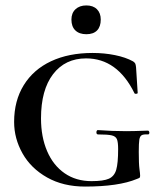

<svg xmlns="http://www.w3.org/2000/svg" viewBox="-20 -675 593 707"><path d="M32 -226Q32 -304 67.5 -361.5Q103 -419 168 -449.5Q233 -480 321 -480Q364 -480 403.5 -472Q443 -464 470 -449Q476 -445 478 -441Q480 -437 481 -427L487 -333Q487 -330 481.5 -329.5Q476 -329 475 -332Q412 -460 297 -460Q220 -460 175.5 -402Q131 -344 131 -239Q131 -171 153.5 -118.5Q176 -66 218 -37Q260 -8 317 -8Q361 -8 381 -17Q401 -26 408 -50Q415 -74 415 -126Q415 -152 410.5 -162.5Q406 -173 391.5 -176.5Q377 -180 341 -180Q335 -180 335 -188Q335 -191 336.5 -193.5Q338 -196 340 -196Q392 -192 445 -192Q469 -192 525 -194Q527 -194 528.5 -191.5Q530 -189 530 -187Q530 -180 525 -180Q508 -181 501.5 -177Q495 -173 493 -160.5Q491 -148 491 -116Q491 -71 493.5 -53Q496 -35 496 -28Q496 -22 494 -20.5Q492 -19 484 -16Q417 12 293 12Q213 12 153.5 -21.5Q94 -55 63 -110Q32 -165 32 -226ZM243 -603Q243 -627 258 -641Q273 -655 298 -655Q323 -655 337 -641Q351 -627 351 -603Q351 -577 337.5 -563Q324 -549 298 -549Q272 -549 257.5 -563Q243 -577 243 -603Z"/></svg>

Font: Cormorant SC SemiBold
Style: Regular
Weight: 600
Designer: Christian Thalmann (Catharsis Fonts)
Foundry: Catharsis Fonts
Version: Version 4.000